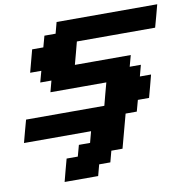

<svg xmlns="http://www.w3.org/2000/svg" viewBox="-93 -716 1040 1057"><g transform="rotate(-10 427.5 -187.5)"><path d="M183.1 250H370.6L387.2 187.5H449.7L466.3 125H528.8L579.1 -62.5H641.6L658.7 -125H721.2Q727.1 -145.5 738 -187.3Q749 -229 754.4 -250H691.9L708.5 -312.5H646L663.1 -375H350.6Q356.4 -396 367.4 -437.5Q378.4 -479 383.8 -500H821.3Q827.1 -520.5 838.4 -562.3Q849.6 -604 855 -625H292.5L275.9 -562.5H213.4L196.3 -500H133.8Q128.4 -479 117.2 -437.5Q106 -396 100.6 -375H163.1L146 -312.5H208.5L191.9 -250H504.4Q498.5 -229 487.5 -187.3Q476.6 -145.5 471.2 -125H33.7Q27.8 -104 16.6 -62.5Q5.4 -21 0 0H375L358.4 62.5H295.9L278.8 125H216.3Q210.4 145.5 199.5 187.3Q188.5 229 183.1 250Z"/></g></svg>

Font: Faithful 32x
Style: SemiboldOblique
Weight: 400
Foundry: Faithful Resource Pack
Version: Version 1.0; January 27, 2023